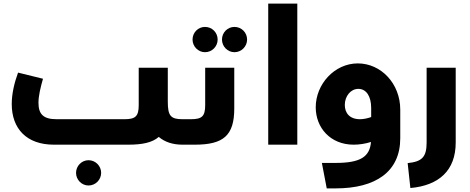

<svg xmlns="http://www.w3.org/2000/svg" viewBox="-20 -801 2604 1063"><path d="M990 -141C925 -141 909 -160 909 -238V-426H748V-219C748 -157 730 -141 669 -141H293C221 -141 193 -168 193 -232C193 -270 204 -316 218 -365L80 -399C59 -342 45 -281 45 -225C45 -89 127 0 278 0H691C769 0 824 -12 859 -43C892 -15 936 0 990 0C1005 0 1010 -29 1010 -71C1010 -114 1005 -141 990 -141ZM470 86C432 86 401 118 401 156C401 194 432 226 470 226C509 226 540 194 540 156C540 118 509 86 470 86Z M1115 -512C1154 -512 1185 -544 1185 -582C1185 -621 1154 -652 1115 -652C1077 -652 1046 -621 1046 -582C1046 -544 1077 -512 1115 -512ZM1278 -652C1240 -652 1209 -621 1209 -582C1209 -544 1240 -512 1278 -512C1317 -512 1348 -544 1348 -582C1348 -621 1317 -652 1278 -652ZM1116 -219C1116 -157 1098 -141 1037 -141H991C976 -141 971 -114 971 -70C971 -29 976 0 991 0H1059C1216 0 1277 -50 1277 -200V-426H1116Z M1626 0V-781H1465V0Z M1961 -450C1832 -450 1728 -335 1728 -207C1728 -94 1809 0 1938 0C1969 0 2002 -5 2034 -15C2027 67 1976 101 1838 101H1762L1789 242H1838C2060 242 2196 150 2196 -36V-194C2196 -339 2089 -450 1961 -450ZM1889 -220C1889 -268 1921 -309 1964 -309C2008 -309 2035 -268 2035 -203V-153C2016 -146 1993 -141 1973 -141C1916 -141 1889 -175 1889 -220Z M2252 240C2410 226 2503 143 2503 -12V-426H2342V-12C2342 69 2316 94 2237 102Z"/></svg>

Font: UULA Sans
Style: Bold
Weight: 700
Designer: Mohamed Gaber, Laura Garcia Mut
Foundry: Kief Type Foundry
Version: Version 3.006;hotconv 1.0.109;makeotfexe 2.5.65596